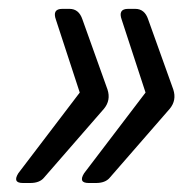

<svg xmlns="http://www.w3.org/2000/svg" viewBox="-20 -490 410 429"><path d="M305.2 -283.2 252 -445.8Q243.2 -470.2 266.1 -470.2H282.2Q303.2 -470.2 311 -446.8L367.2 -290Q375 -266.1 359.4 -247.1L225.1 -92.8Q215.3 -81.1 194.3 -81.1H178.2Q154.3 -81.1 168 -103ZM158.2 -283.2 105 -445.8Q96.2 -470.2 119.1 -470.2H135.3Q156.2 -470.2 164.1 -446.8L220.2 -290Q228 -266.1 212.4 -247.1L78.1 -92.8Q68.4 -81.1 47.4 -81.1H31.2Q7.3 -81.1 21 -103Z"/></svg>

Font: Allan
Style: Regular
Weight: 400
Designer: Anton Koovit
Foundry: Anton Koovit
Version: Version 1.002